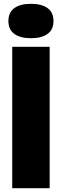

<svg xmlns="http://www.w3.org/2000/svg" viewBox="-20 -985 324 1005"><path d="M44 0V-740H240V0ZM24 -875Q24 -920 55 -942.5Q86 -965 142 -965Q198 -965 229 -942.5Q260 -920 260 -875Q260 -830 229 -807.5Q198 -785 142 -785Q86 -785 55 -807.5Q24 -830 24 -875Z"/></svg>

Font: Encode Sans Condensed Black
Style: Regular
Weight: 900
Width: 3
Designer: Multiple Designers
Foundry: Impallari Type
Version: Version 2.000